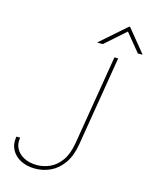

<svg xmlns="http://www.w3.org/2000/svg" viewBox="-135 -1009 879 1106"><g transform="rotate(15 305.0 -455.5)"><path d="M183.6 9.8Q133.3 9.8 96.4 -9.3Q59.6 -28.3 42 -61.5Q24.4 -94.7 31.2 -136.7L31.7 -140.6H54.2L53.7 -136.7Q47.9 -101.1 63.7 -73Q79.6 -44.9 111.8 -28.8Q144 -12.7 187.5 -12.7Q227.1 -12.7 264.9 -29.8Q302.7 -46.9 331.1 -86.4Q359.4 -126 370.6 -193.4L459 -727.5H481.4L393.1 -193.4Q380.9 -119.6 348.9 -75Q316.9 -30.3 273.4 -10.3Q230 9.8 183.6 9.8ZM583.5 -784.2 495.6 -891.6 374.5 -784.2H342.3L343.3 -787.1L495.6 -920.9H500.5L609.9 -787.1L608.9 -784.2Z"/></g></svg>

Font: Inter Tight Thin
Style: Italic
Weight: 250
Italic angle: -9.39999°
Designer: Rasmus Andersson
Foundry: rsms
Version: Version 3.004